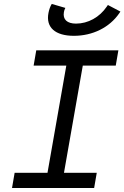

<svg xmlns="http://www.w3.org/2000/svg" viewBox="-20 -947 626 967"><path d="M40.5 0H454.1L467.3 -76.7H302.2L397 -616.7H563L576.2 -693.4H162.6L149.4 -616.7H314L219.2 -76.7H53.7ZM352.1 -766.6C446.8 -766.6 531.2 -808.6 580.1 -879.4L586.4 -888.7L523.4 -921.9L518.1 -914.1C481.4 -859.9 423.3 -828.1 362.8 -828.1C317.9 -828.1 295.4 -849.1 301.8 -885.7C302.7 -892.1 305.2 -899.9 309.1 -907.2L240.7 -927.2C232.9 -915 227.1 -897.9 224.1 -881.8C210 -809.6 257.3 -766.6 352.1 -766.6Z"/></svg>

Font: Cascadia Code PL SemiLight
Style: Italic
Weight: 350
Italic angle: -10°
Monospace: yes
Designer: Aaron Bell
Foundry: Saja Typeworks
Version: Version 2404.023